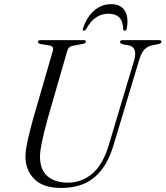

<svg xmlns="http://www.w3.org/2000/svg" viewBox="-20 -893 797 924"><path d="M504.5 -198 626 -604Q643 -666 598.5 -675L572.5 -679.5Q557.5 -684 557.5 -691Q557.5 -700 572.5 -700H745Q757 -700 757 -692.5Q757 -688 754 -685.5Q751 -683 741 -680.5L710 -674.5Q689 -669.5 674.2 -653.8Q659.5 -638 649 -602L527.5 -198Q496 -91.5 435 -40Q374 11.5 274 11.5Q186.5 11.5 144 -32.5Q101.5 -76.5 102.5 -143.5Q102.5 -161 108 -190.8Q113.5 -220.5 122 -254.8Q130.5 -289 139 -320L234 -647.5Q240.5 -670 219 -674L176 -681Q162.5 -684 162.5 -691.5Q162.5 -700 178 -700H381.5Q393.5 -700 393.5 -693Q393.5 -685 376.5 -681.5L329.5 -672.5Q319.5 -670.5 313 -664.8Q306.5 -659 302.5 -644.5L208.5 -318.5Q191 -253.5 182 -210.8Q173 -168 172.5 -140Q172 -77.5 207.8 -45.8Q243.5 -14 305.5 -14Q373.5 -14 424.8 -57.8Q476 -101.5 504.5 -198ZM502.5 -827Q469.5 -827 442.8 -809.5Q416 -792 394.5 -753Q389.5 -745 383.5 -745Q375.5 -745 379.5 -756Q396.5 -809.5 432.2 -841.2Q468 -873 515 -873Q561.5 -873 580.8 -841.2Q600 -809.5 590 -756Q587.5 -745 579.5 -745Q574 -745 573 -753Q571.5 -792.5 553.2 -809.8Q535 -827 502.5 -827Z"/></svg>

Font: Fraunces 72pt Light
Style: Italic
Weight: 300
Italic angle: -16°
Version: Version 1.000;[b76b70a41]